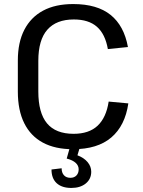

<svg xmlns="http://www.w3.org/2000/svg" viewBox="-20 -728 703 947"><path d="M340 8Q252 8 191.5 -24.5Q131 -57 99.5 -120.5Q68 -184 68 -276V-430Q68 -519 100 -581Q132 -643 192.5 -675.5Q253 -708 341 -708Q459 -708 525.5 -654.5Q592 -601 611 -496L512 -486Q499 -560 458 -596Q417 -632 344 -632Q258 -632 213.5 -581.5Q169 -531 169 -428V-277Q169 -171 212 -119.5Q255 -68 343 -68Q419 -68 461.5 -108Q504 -148 516 -227L613 -218Q597 -108 529 -50Q461 8 340 8ZM332 199Q285 199 259.5 175.5Q234 152 234 108L284 102Q284 124 295.5 136.5Q307 149 327 149Q346 149 357 137.5Q368 126 368 107Q368 89 353.5 75.5Q339 62 309 54L324 1H373L362 38Q394 50 412 71.5Q430 93 430 119Q430 155 403 177Q376 199 332 199Z"/></svg>

Font: Pathway Extreme 28pt Medium
Style: Regular
Weight: 500
Designer: Eduardo Rodriguez Tunni
Foundry: Eduardo Rodriguez Tunni
Version: Version 1.001;gftools[0.9.26]